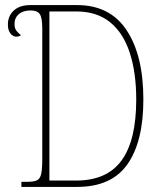

<svg xmlns="http://www.w3.org/2000/svg" viewBox="-20 -734 632 754"><path d="M64 0V-20H85Q112 -20 124.5 -25.5Q137 -31 141.5 -50Q146 -69 146 -109V-622Q146 -665 136 -679Q126 -693 100 -693Q71 -693 54 -678.5Q37 -664 37 -640Q37 -622 45.5 -612Q54 -602 62 -596Q56 -590 44 -590Q31 -590 21 -602.5Q11 -615 11 -638Q11 -671 34 -692.5Q57 -714 99 -714H283Q412 -714 477.5 -615Q543 -516 543 -343Q543 -178 480.5 -89Q418 0 283 0ZM279 -25Q400 -25 457.5 -104Q515 -183 515 -343Q515 -449 489.5 -527Q464 -605 412 -647Q360 -689 280 -689H174V-25Z"/></svg>

Font: Noto Serif Condensed Thin
Style: Regular
Weight: 100
Width: 3
Designer: Monotype Design Team
Foundry: Monotype Imaging Inc.
Version: Version 2.013; ttfautohint (v1.8.4.7-5d5b)